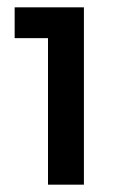

<svg xmlns="http://www.w3.org/2000/svg" viewBox="-20 -504 319 524"><path d="M111 0V-444L155 -400H20V-484H209V0Z"/></svg>

Font: SUSE Thin Medium
Style: Regular
Weight: 500
Version: Version 1.000